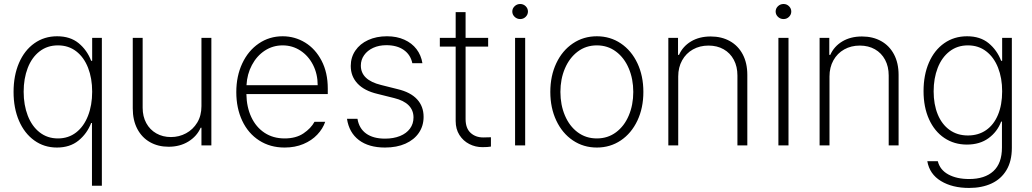

<svg xmlns="http://www.w3.org/2000/svg" viewBox="-20 -717 5089 947"><path d="M433.6 -110.4H429.7Q409.2 -57.6 366.9 -23.4Q324.7 10.7 260.7 10.7Q197.8 10.7 149.2 -24.2Q100.6 -59.1 73.7 -121.3Q46.9 -183.6 46.9 -263.7Q46.9 -344.2 73.7 -406.5Q100.6 -468.8 149.4 -503.4Q198.2 -538.1 261.7 -538.1Q326.2 -538.1 367.7 -504.2Q409.2 -470.2 429.7 -417H434.6V-530.3H482.4V199.2H433.6ZM434.6 -264.6Q434.6 -331.1 414.3 -382.8Q394 -434.6 356 -463.9Q317.9 -493.2 265.6 -493.2Q213.4 -493.2 175 -463.4Q136.7 -433.6 116.7 -381.6Q96.7 -329.6 96.7 -264.6Q96.7 -199.2 116.9 -146.7Q137.2 -94.2 175.5 -64.2Q213.9 -34.2 265.6 -34.2Q317.4 -34.2 355.5 -63.7Q393.6 -93.3 414.1 -145.8Q434.6 -198.2 434.6 -264.6Z M973.6 -530.3H1022.5V0H973.6V-86.9H969.7Q950.7 -44.4 908.9 -18.8Q867.2 6.8 811.5 6.8Q759.8 6.8 719.7 -15.9Q679.7 -38.6 657.2 -81.3Q634.8 -124 634.8 -182.6V-530.3H683.6V-185.5Q683.6 -142.6 701.4 -109.9Q719.2 -77.1 751 -59.1Q782.7 -41 823.2 -41Q863.3 -41 897.7 -59.6Q932.1 -78.1 952.9 -112.5Q973.6 -147 973.6 -193.4Z M1145.5 -262.7Q1145.5 -341.3 1174.8 -404.1Q1204.1 -466.8 1256.3 -502.4Q1308.6 -538.1 1374 -538.1Q1434.1 -538.1 1484.9 -507.1Q1535.6 -476.1 1566.2 -417.5Q1596.7 -358.9 1596.7 -280.3V-252.9H1195.3Q1196.3 -189 1219.5 -139.4Q1242.7 -89.8 1284.9 -62Q1327.1 -34.2 1383.8 -34.2Q1439.9 -34.2 1476.8 -59.1Q1513.7 -84 1531.2 -116.2H1584Q1572.3 -82 1544.9 -53Q1517.6 -23.9 1476.3 -6.6Q1435.1 10.7 1383.8 10.7Q1312.5 10.7 1258.3 -24.2Q1204.1 -59.1 1174.8 -121.3Q1145.5 -183.6 1145.5 -262.7ZM1546.9 -296.9Q1546.9 -351.6 1524.2 -396.5Q1501.5 -441.4 1461.9 -467.3Q1422.4 -493.2 1374 -493.2Q1325.7 -493.2 1286.1 -467.3Q1246.6 -441.4 1222.7 -396.5Q1198.7 -351.6 1195.8 -296.9Z M1885.7 -494.1Q1849.1 -494.1 1820.6 -481Q1792 -467.8 1775.9 -444.8Q1759.8 -421.9 1759.8 -393.6Q1759.8 -322.3 1859.4 -297.9L1941.4 -277.3Q2004.9 -262.2 2037.1 -227.3Q2069.3 -192.4 2069.3 -140.6Q2069.3 -96.2 2046.1 -62Q2022.9 -27.8 1980 -8.5Q1937 10.7 1878.9 10.7Q1798.8 10.7 1750.2 -26.1Q1701.7 -63 1691.4 -130.9H1743.2Q1751 -83.5 1785.9 -58.3Q1820.8 -33.2 1878.9 -33.2Q1920.9 -33.2 1952.9 -46.1Q1984.9 -59.1 2002.2 -82.8Q2019.5 -106.4 2019.5 -137.7Q2019.5 -173.3 1995.6 -197.5Q1971.7 -221.7 1923.8 -233.4L1841.8 -253.9Q1777.3 -269 1743.7 -304.7Q1710 -340.3 1710 -391.6Q1710 -434.1 1732.7 -467.5Q1755.4 -501 1795.9 -519.5Q1836.4 -538.1 1888.7 -538.1Q1937 -538.1 1974.4 -521.2Q2011.7 -504.4 2034.4 -474.6Q2057.1 -444.8 2063.5 -405.3H2013.7Q2004.9 -447.3 1971.4 -470.7Q1938 -494.1 1885.7 -494.1Z M2387.7 -487.3H2276.4V-129.9Q2276.4 -84.5 2301 -61.8Q2325.7 -39.1 2363.3 -39.1L2401.4 -40V5.9Q2386.7 8.8 2359.4 8.8Q2324.7 8.8 2294.7 -6.6Q2264.6 -22 2246.1 -51Q2227.5 -80.1 2227.5 -120.1V-487.3H2149.4V-530.3H2227.5V-657.2H2276.4V-530.3H2387.7Z M2520.5 -530.3H2570.3V0H2520.5ZM2506.8 -660.2Q2506.8 -675.3 2518.3 -686.3Q2529.8 -697.3 2545.9 -697.3Q2561.5 -697.3 2572.8 -686.3Q2584 -675.3 2584 -660.2Q2584 -645 2572.8 -634Q2561.5 -623 2545.9 -623Q2529.8 -623 2518.3 -634Q2506.8 -645 2506.8 -660.2Z M2694.3 -263.7Q2694.3 -342.8 2723.9 -405.3Q2753.4 -467.8 2805.7 -502.9Q2857.9 -538.1 2923.8 -538.1Q2989.7 -538.1 3042 -502.9Q3094.2 -467.8 3123.8 -405.3Q3153.3 -342.8 3153.3 -263.7Q3153.3 -184.6 3123.8 -122.1Q3094.2 -59.6 3042 -24.4Q2989.7 10.7 2923.8 10.7Q2857.9 10.7 2805.7 -24.4Q2753.4 -59.6 2723.9 -122.1Q2694.3 -184.6 2694.3 -263.7ZM3103.5 -263.7Q3103.5 -327.1 3081.3 -379.6Q3059.1 -432.1 3018.3 -462.6Q2977.5 -493.2 2923.8 -493.2Q2870.1 -493.2 2829.3 -462.4Q2788.6 -431.6 2766.4 -379.4Q2744.1 -327.1 2744.1 -263.7Q2744.1 -199.7 2766.4 -147.2Q2788.6 -94.7 2829.3 -64.5Q2870.1 -34.2 2923.8 -34.2Q2977.5 -34.2 3018.3 -64.5Q3059.1 -94.7 3081.3 -147.2Q3103.5 -199.7 3103.5 -263.7Z M3325.2 0H3276.4V-530.3H3324.2V-446.3H3329.1Q3347.7 -488.3 3388.4 -512.7Q3429.2 -537.1 3485.4 -537.1Q3539.1 -537.1 3579.8 -514.4Q3620.6 -491.7 3643.3 -449Q3666 -406.2 3666 -347.7V0H3617.2V-344.7Q3617.2 -388.7 3599.4 -422.1Q3581.5 -455.6 3549.3 -473.9Q3517.1 -492.2 3474.6 -492.2Q3431.6 -492.2 3397.7 -473.1Q3363.8 -454.1 3344.5 -419.4Q3325.2 -384.8 3325.2 -339.8Z M3819.3 -530.3H3869.1V0H3819.3ZM3805.7 -660.2Q3805.7 -675.3 3817.1 -686.3Q3828.6 -697.3 3844.7 -697.3Q3860.4 -697.3 3871.6 -686.3Q3882.8 -675.3 3882.8 -660.2Q3882.8 -645 3871.6 -634Q3860.4 -623 3844.7 -623Q3828.6 -623 3817.1 -634Q3805.7 -645 3805.7 -660.2Z M4071.3 0H4022.5V-530.3H4070.3V-446.3H4075.2Q4093.8 -488.3 4134.5 -512.7Q4175.3 -537.1 4231.4 -537.1Q4285.2 -537.1 4325.9 -514.4Q4366.7 -491.7 4389.4 -449Q4412.1 -406.2 4412.1 -347.7V0H4363.3V-344.7Q4363.3 -388.7 4345.5 -422.1Q4327.6 -455.6 4295.4 -473.9Q4263.2 -492.2 4220.7 -492.2Q4177.7 -492.2 4143.8 -473.1Q4109.9 -454.1 4090.6 -419.4Q4071.3 -384.8 4071.3 -339.8Z M4553.7 78.1H4605.5Q4616.2 121.1 4657.7 143.6Q4699.2 166 4759.8 166Q4837.4 166 4879.6 127.2Q4921.9 88.4 4921.9 10.7V-117.2H4918Q4898.9 -66.9 4855.7 -35.4Q4812.5 -3.9 4749 -3.9Q4686.5 -3.9 4637.9 -36.4Q4589.4 -68.8 4562.3 -128.7Q4535.2 -188.5 4535.2 -267.6Q4535.2 -347.2 4561.8 -408.4Q4588.4 -469.7 4637.2 -503.9Q4686 -538.1 4750 -538.1Q4814.5 -538.1 4856 -504.2Q4897.5 -470.2 4918 -417H4922.9V-530.3H4970.7V12.7Q4970.7 77.6 4944.3 121.8Q4918 166 4870.6 188Q4823.2 210 4759.8 210Q4677.2 210 4621.1 176Q4564.9 142.1 4553.7 78.1ZM4922.9 -266.6Q4922.9 -332 4902.6 -383.3Q4882.3 -434.6 4844.2 -463.9Q4806.2 -493.2 4753.9 -493.2Q4701.7 -493.2 4663.3 -463.4Q4625 -433.6 4605 -382.1Q4585 -330.6 4585 -266.6Q4585 -202.1 4605.2 -152.8Q4625.5 -103.5 4663.6 -76.2Q4701.7 -48.8 4753.9 -48.8Q4805.7 -48.8 4843.8 -75.2Q4881.8 -101.6 4902.3 -150.6Q4922.9 -199.7 4922.9 -266.6Z"/></svg>

Font: Pretendard ExtraLight
Style: Regular
Weight: 200
Designer: Base glyphs from Inter by Rasmus Andersson; Hangeul glyphs from Noto Sans CJK(Source Han Sans) by Jang Soo-young and Kan
Foundry: Kil Hyung-jin
Version: Version 1.309